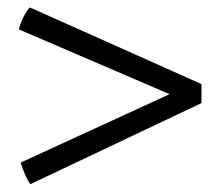

<svg xmlns="http://www.w3.org/2000/svg" viewBox="-20 -503 574 503"><path d="M59.6 -20.5Q46.9 -37.1 34.2 -77.1L424.3 -256.3L29.8 -425.8Q30.8 -436 40.8 -456.8Q50.8 -477.5 58.6 -483.4L507.8 -282.7V-232.9Z"/></svg>

Font: Fjord
Style: One
Weight: 400
Designer: Viktoriya Grabowska
Foundry: Viktoriya Grabowska
Version: Version 1.002